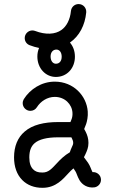

<svg xmlns="http://www.w3.org/2000/svg" viewBox="-20 -896 543 921"><path d="M250.5 -658.2C265.1 -658.2 275.9 -645.5 275.9 -624C275.9 -603 265.1 -590.3 248 -590.3C233.4 -590.3 222.7 -604 222.7 -625C222.7 -645 233.9 -658.2 250.5 -658.2ZM148.4 -747.6C144.5 -749 139.6 -750 135.3 -750C115.2 -750 98.6 -733.4 98.6 -713.4C98.6 -697.8 107.9 -684.6 122.1 -679.2C137.2 -673.3 152.8 -668.9 167.5 -666C162.1 -653.3 159.2 -640.1 159.2 -625C159.2 -567.9 199.2 -526.9 248 -526.9C301.8 -526.9 339.4 -569.3 339.4 -624C339.4 -651.4 330.6 -674.3 315.4 -691.9L316.4 -692.4C360.8 -723.6 387.7 -774.9 393.6 -836.4C395.5 -856.9 379.9 -876.5 356.9 -876.5C337.9 -876.5 322.3 -862.3 320.3 -843.3C316.4 -802.2 299.3 -769.5 274.4 -752C244.6 -731 199.7 -728 148.4 -747.6ZM47.4 -141.1C47.4 -96.7 60.5 -58.6 86.9 -32.2C110.4 -8.3 144.5 5.4 184.6 4.9C248.5 4.9 283.2 -38.1 308.6 -65.4C315.9 -73.7 324.2 -81.5 332.5 -88.4L341.8 -74.2C347.2 -66.4 350.1 -51.3 361.3 -31.7C375 -8.8 400.4 6.3 431.6 2.9C449.7 1 464.4 -14.6 464.4 -33.7C464.4 -56.6 444.3 -72.3 423.8 -70.3C416.5 -84 413.6 -98.6 402.3 -115.2C392.1 -130.4 383.3 -139.6 382.8 -142.1L389.6 -155.8C397.5 -172.9 404.3 -188.5 404.3 -210.4C404.3 -231 398.9 -248 391.1 -263.7C384.8 -276.4 383.8 -276.4 383.8 -276.9C383.8 -278.8 386.7 -283.2 393.1 -300.8C397.5 -313.5 402.8 -337.4 400.9 -361.3C395.5 -436.5 332.5 -504.4 242.7 -504.4C178.7 -504.4 124 -467.8 94.2 -420.4C90.8 -414.6 88.9 -408.2 88.9 -400.9C88.9 -380.9 105.5 -364.3 125.5 -364.3C138.7 -364.3 149.9 -370.6 156.7 -381.3C174.8 -410.2 207 -431.2 242.7 -431.2C291.5 -431.2 325.2 -395.5 327.6 -355.5C328.6 -343.3 326.2 -332 323.7 -325.2L317.9 -310.5H258.3C192.4 -310.5 135.7 -297.4 98.6 -265.1C64.5 -236.3 47.4 -193.8 47.4 -141.1ZM120.6 -141.1C120.6 -174.3 129.9 -195.3 146.5 -209.5C167.5 -227.5 205.1 -237.3 258.3 -237.3H322.3L325.7 -230.5C329.1 -223.6 331.1 -218.3 331.1 -210.4C331.1 -203.6 328.6 -198.7 323.2 -187C320.8 -182.1 317.9 -174.8 314.9 -165.5C290.5 -151.4 269 -130.9 254.9 -115.2C227.5 -85.9 212.9 -68.4 183.6 -68.4C162.1 -67.9 148.4 -73.7 138.7 -84C127.4 -95.2 120.6 -113.3 120.6 -141.1Z"/></svg>

Font: Velvelyne
Style: Regular
Weight: 400
Designer: Manon Van der Borght et Mariel Nils
Foundry: Velvetyne
Version: Version 1.070;Glyphs 3.3.1 (3343)